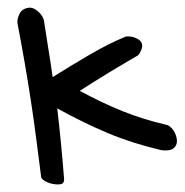

<svg xmlns="http://www.w3.org/2000/svg" viewBox="-20 -603 484 503"><path d="M95 -550Q100 -516 106 -479.5Q112 -443 118 -401Q164 -430 214.5 -459.5Q265 -489 309 -507Q313 -508 319.5 -507.5Q326 -507 333 -504.5Q340 -502 345 -498Q350 -494 352 -488Q354 -481 349 -469.5Q344 -458 338 -456Q326 -449 306.5 -437.5Q287 -426 265.5 -413Q244 -400 223.5 -387Q203 -374 189 -365Q246 -334 300.5 -312Q355 -290 416 -276Q422 -275 428.5 -268.5Q435 -262 439 -253Q443 -244 443.5 -235Q444 -226 439 -219Q433 -211 422.5 -209.5Q412 -208 401 -210Q325 -228 262 -254.5Q199 -281 130 -319Q135 -276 139.5 -230Q144 -184 148 -133Q148 -122 139 -120.5Q130 -119 119 -121Q108 -123 99 -128Q90 -133 88 -138Q82 -184 75.5 -235Q69 -286 61 -338.5Q53 -391 44 -442.5Q35 -494 26 -541Q24 -552 31 -566.5Q38 -581 57 -583Q64 -583 70.5 -579.5Q77 -576 82.5 -570.5Q88 -565 91 -559.5Q94 -554 95 -550Z"/></svg>

Font: Nanum Pen
Style: Regular
Weight: 400
Designer: Doo-yul Kwak; Hyunghwan Choi; Nicolas Noh;
Foundry: NHN Corporation
Version: Version 1.10